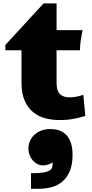

<svg xmlns="http://www.w3.org/2000/svg" viewBox="-20 -708 554 1155"><path d="M338.4 14.2Q293 14.2 251.5 3.2Q210 -7.8 178.5 -33.9Q147 -60.1 128.2 -103.3Q109.4 -146.5 109.4 -210.9V-405.8H12.2V-437.5L242.2 -687.5H320.3V-526.9H476.6Q470.7 -497.6 466.1 -467.8Q461.4 -438 460.9 -405.8H320.3V-212.9Q320.3 -195.3 323 -179Q325.7 -162.6 334 -150.1Q342.3 -137.7 357.9 -130.1Q373.5 -122.6 399.4 -122.6Q416 -122.6 436 -125.7Q456.1 -128.9 481.4 -137.7L493.2 -11.2Q462.4 0 422.6 7.1Q382.8 14.2 338.4 14.2ZM296.9 269.5Q264.6 287.1 240.7 287.1Q221.7 287.1 205.3 278.8Q189 270.5 176.8 256.6Q164.6 242.7 157.7 224.1Q150.9 205.6 150.9 185.5Q150.9 165 158.9 144Q167 123 183.3 106.2Q199.7 89.4 224.4 78.9Q249 68.4 282.2 68.4Q349.1 68.4 382.8 108.2Q416.5 147.9 416.5 223.6Q416.5 285.2 398.4 325Q380.4 364.7 351.3 387.5Q322.3 410.2 286.1 418.9Q250 427.7 213.4 427.7H166.5V334Q211.9 334 238 330.1Q264.2 326.2 277.3 318.1Q290.5 310.1 293.7 297.9Q296.9 285.6 296.9 269.5Z"/></svg>

Font: Candal
Style: Regular
Weight: 400
Designer: vernon adams
Foundry: vernon adams
Version: Version 1.000